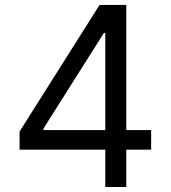

<svg xmlns="http://www.w3.org/2000/svg" viewBox="-20 -747 682 767"><path d="M58.2 -149.1H400.6V0H484.4V-149.1H583.8V-227.3H484.4V-727.3H377.8L58.2 -221.6ZM400.6 -227.3H153.4V-233L394.9 -615.1H400.6Z"/></svg>

Font: Inter-Regular
Style: Regular
Weight: 500
Designer: Rasmus Andersson
Foundry: rsms
Version: ""